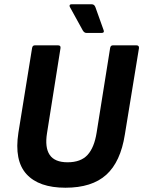

<svg xmlns="http://www.w3.org/2000/svg" viewBox="-20 -867 670 898"><path d="M286 11Q162 11 104 -52.5Q46 -116 66 -246L130 -642Q132 -655 143 -655H251Q265 -655 263 -642L200 -245Q189 -177 212.5 -142.5Q236 -108 296 -108Q358 -108 389.5 -142.5Q421 -177 432 -247L495 -642Q497 -655 508 -655H618Q631 -655 630 -642L564 -238Q544 -110 477 -49.5Q410 11 286 11ZM384 -713Q374 -713 367 -725L307 -834Q304 -839 306 -843Q308 -847 314 -847H409Q421 -847 426 -834L465 -725Q469 -713 455 -713Z"/></svg>

Font: Sofia Sans Semi Condensed ExtraBold
Style: Italic
Weight: 800
Italic angle: -9°
Version: Version 4.100